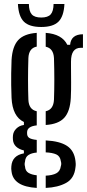

<svg xmlns="http://www.w3.org/2000/svg" viewBox="-20 -772 438 964"><path d="M164.5 171.5Q47 164.5 38 89.5Q35.5 75 37 63Q41 8.5 100 -2V-16.5Q48.5 -29.5 45 -70Q44 -81 45 -91Q46.5 -111 61.8 -126.2Q77 -141.5 100 -144.5V-159.5Q42.5 -187 38 -280.5Q36.5 -317.5 36.2 -345.8Q36 -374 36.2 -402.8Q36.5 -431.5 38 -470.5Q42 -538.5 71.2 -570.5Q100.5 -602.5 164.5 -607V-538Q124.5 -530.5 122.5 -480Q119 -369 122.5 -271.5Q124.5 -221.5 164.5 -213.5V-142.5Q116 -137.5 116 -107.5V-102Q116 -87 126.5 -79.8Q137 -72.5 164.5 -69.5V-6Q139 -4 123 6.2Q107 16.5 105.5 40Q102 52 105.5 63.5Q107 86.5 123.2 96Q139.5 105.5 164.5 108ZM209.5 -144.5V-213.5Q248.5 -221.5 251 -271.5Q254.5 -369 251 -480Q248.5 -529.5 209.5 -537.5V-607Q291.5 -601 318 -547H332Q336.5 -599.5 396.5 -600V-532H385.5Q336.5 -532 336.5 -463V-437Q336.5 -391.5 337 -358.8Q337.5 -326 335.5 -280.5Q332 -213 302.8 -180.8Q273.5 -148.5 209.5 -144.5ZM209.5 171.5V110Q243 108.5 262.5 98.2Q282 88 285.5 62Q289.5 51 285.5 37.5Q282 12 262.5 3.2Q243 -5.5 209.5 -7V-67Q280 -63.5 316.5 -39.5Q353 -15.5 359 36.5Q360 42.5 360.2 50.5Q360.5 58.5 359 68Q353.5 123.5 312.2 146.2Q271 169 209.5 171.5ZM187 -636.5Q127 -636.5 100 -663.2Q73 -690 70 -752H125Q125.5 -715.5 139.5 -699.8Q153.5 -684 187 -684Q220.5 -684 234.5 -699.8Q248.5 -715.5 249 -752H303.5Q300.5 -690 273.5 -663.2Q246.5 -636.5 187 -636.5Z"/></svg>

Font: Big Shoulders Stencil Display SemiBold
Style: Regular
Weight: 600
Designer: Patric King
Foundry: XO Type Co
Version: Version 1.000